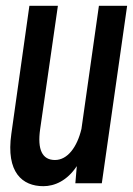

<svg xmlns="http://www.w3.org/2000/svg" viewBox="-20 -600 457 660"><path d="M320 -580 260 -157C245 -94 212 -50 169 -50C125 -50 108 -86 118 -156L179 -580H81L19 -140C0 -7 57 40 129 40C168 40 211 21 244 -29L239 30H330L417 -580Z"/></svg>

Font: Smiley Sans Oblique
Style: Regular
Weight: 400
Italic angle: -8°
Designer: oooooohmygosh, Nagisa Chen, Janine Sui, Heda Shi, Jian Li
Foundry: atelierAnchor
Version: Version 2.0.1